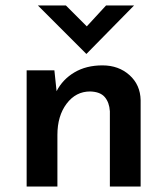

<svg xmlns="http://www.w3.org/2000/svg" viewBox="-20 -679 609 699"><path d="M178 -423 186 -347Q208 -390 251 -415.5Q294 -441 353 -441Q412 -441 451.5 -405.5Q491 -370 492 -314V0H380V-274Q378 -306 361.5 -325.5Q345 -345 308 -346Q256 -346 222.5 -301.5Q189 -257 189 -188V0H77V-423ZM220 -659 296 -583 366 -659H468L295 -483H294L118 -659Z"/></svg>

Font: Synthetic SemiBold
Style: Regular
Weight: 600
Designer: Santiago Orozco
Foundry: Typemade
Version: Version 2.000; ttfautohint (v1.8.4.7-5d5b)